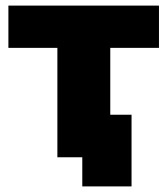

<svg xmlns="http://www.w3.org/2000/svg" viewBox="-20 -562 598 686"><path d="M185 0V-433L226 -391H10V-542H548V-391H332L374 -433V0ZM274 104V-42L316 0H185V-152H450V104Z"/></svg>

Font: MOST Montserrat ExtraBold
Style: Regular
Weight: 800
Designer: Julieta Ulanovsky
Foundry: Julieta Ulanovsky
Version: Version 8.000;March 11, 2024;FontCreator 15.0.0.2926 64-bit